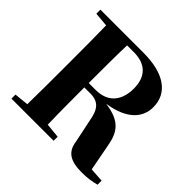

<svg xmlns="http://www.w3.org/2000/svg" viewBox="-185 -936 1140 1140"><g transform="rotate(45 385.0 -366.0)"><path d="M41 -713 131 -705C133 -602 133 -499 133 -395V-351C133 -247 133 -144 131 -43L41 -34V0H395V-34L303 -43C300 -145 300 -248 300 -353H348C425 -353 449 -313 463 -231L492 -93C502 -12 553 15 645 15C695 15 723 10 764 0V-34L675 -40L644 -204C627 -303 591 -359 460 -376C618 -400 673 -477 673 -559C673 -678 577 -747 402 -747H41ZM303 -709H359C460 -709 513 -655 513 -556C513 -465 470 -390 358 -390H300C300 -505 300 -608 303 -709Z"/></g></svg>

Font: Noto Serif CJK SC Black
Style: Regular
Weight: 900
Designer: Ryoko NISHIZUKA 西塚涼子 (kana & ideographs); Frank Grießhammer (Latin, Greek & Cyrillic); Wenlong ZHANG 张文龙 (bopomofo); San
Foundry: Adobe
Version: Version 2.001;hotconv 1.1.0;makeotfexe 2.6.0